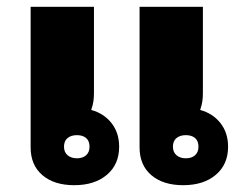

<svg xmlns="http://www.w3.org/2000/svg" viewBox="-20 -534 706 564"><path d="M198 10Q139 10 104.5 -19.5Q70 -49 70 -101V-514H256V-262Q256 -248 254.5 -237Q253 -226 248 -211Q285 -201 307.5 -172.5Q330 -144 330 -103Q330 -51 294 -20.5Q258 10 198 10ZM206 -69Q223 -69 233 -78Q243 -87 243 -103Q243 -120 233 -128.5Q223 -137 206 -137Q189 -137 178.5 -128.5Q168 -120 168 -103Q168 -87 178.5 -78Q189 -69 206 -69ZM518 10Q459 10 424.5 -19.5Q390 -49 390 -101V-514H576V-262Q576 -248 574.5 -237Q573 -226 568 -211Q605 -201 627.5 -172.5Q650 -144 650 -103Q650 -51 614 -20.5Q578 10 518 10ZM526 -69Q543 -69 553 -78Q563 -87 563 -103Q563 -120 553 -128.5Q543 -137 526 -137Q509 -137 498.5 -128.5Q488 -120 488 -103Q488 -87 498.5 -78Q509 -69 526 -69Z"/></svg>

Font: Noto Sans Thai Looped UI Black
Style: Regular
Weight: 900
Designer: Cadson Demak Team
Foundry: Cadson Demak Co., Ltd.
Version: Version 1.000